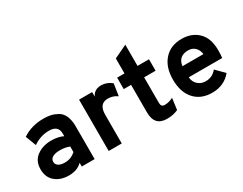

<svg xmlns="http://www.w3.org/2000/svg" viewBox="-82 -1183 2093 1655"><g transform="rotate(-30 965.0 -355.0)"><path d="M365 -37Q316 12 233 12Q150 12 97.5 -32Q45 -76 45 -157Q45 -240 104.5 -283Q164 -326 248 -326Q315 -326 365 -302V-328Q365 -409 273 -409Q189 -409 115 -358L75 -463Q164 -523 284 -523Q325 -523 356.5 -516Q388 -509 422 -490Q456 -471 474.5 -429.5Q493 -388 493 -326V0H365ZM258 -102Q319 -102 365 -144V-199Q323 -216 270 -216Q226 -216 199 -201.5Q172 -187 172 -157Q172 -132 194.5 -117Q217 -102 258 -102Z M633 -511H763V-466Q790 -523 858 -523Q915 -523 962 -484L944 -365Q902 -395 851 -395Q763 -395 763 -285V0H633Z M1209 12Q1085 12 1085 -123V-397H1012V-511H1085V-660L1215 -722V-511H1329V-397H1215V-142Q1215 -102 1251 -102Q1292 -102 1335 -124L1320 -11Q1272 12 1209 12Z M1659 12Q1548 12 1484 -59Q1420 -130 1420 -256Q1420 -379 1484.5 -451Q1549 -523 1659 -523Q1759 -523 1822 -461.5Q1885 -400 1885 -282Q1885 -233 1881 -205H1548Q1552 -157 1583.5 -129.5Q1615 -102 1659 -102Q1727 -102 1769 -155L1849 -74Q1778 12 1659 12ZM1758 -315Q1752 -359 1725.5 -384Q1699 -409 1659 -409Q1561 -409 1549 -315Z"/></g></svg>

Font: OVRPSS Recut ExtraBold
Style: Regular
Weight: 800
Designer: Giant Group
Foundry: Giant Group
Version: Version 1.001;hotconv 1.0.109;makeotfexe 2.5.65596